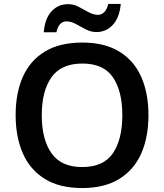

<svg xmlns="http://www.w3.org/2000/svg" viewBox="-20 -940 830 970"><path d="M730 -358Q730 -247 693.5 -164.5Q657 -82 582.5 -36Q508 10 395 10Q281 10 206.5 -36Q132 -82 95.5 -165Q59 -248 59 -359Q59 -470 95.5 -552Q132 -634 206.5 -679.5Q281 -725 396 -725Q508 -725 582.5 -679.5Q657 -634 693.5 -551.5Q730 -469 730 -358ZM191 -358Q191 -236 240 -166Q289 -96 395 -96Q503 -96 550.5 -166Q598 -236 598 -358Q598 -480 550.5 -549.5Q503 -619 396 -619Q289 -619 240 -549.5Q191 -480 191 -358ZM201 -777Q207 -847 240.5 -883Q274 -919 324 -919Q353 -919 378.5 -905Q404 -891 428.5 -878Q453 -865 475 -865Q493 -865 506.5 -878.5Q520 -892 527 -920H590Q584 -851 550 -814.5Q516 -778 467 -778Q440 -778 414 -791.5Q388 -805 363.5 -818.5Q339 -832 316 -832Q297 -832 284 -818.5Q271 -805 265 -777Z"/></svg>

Font: Noto Sans New Tai Lue SemiBold
Style: Regular
Weight: 600
Version: Version 2.003